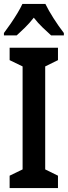

<svg xmlns="http://www.w3.org/2000/svg" viewBox="-21 -957 345 977"><path d="M274 0H28V-63L94 -95V-619L28 -651V-714H274V-651L209 -619V-95L274 -63ZM210 -937Q226 -904 251.5 -864Q277 -824 304 -789V-777H239Q220 -794 196 -817Q172 -840 151 -867Q129 -839 105 -815.5Q81 -792 64 -777H-1V-789Q15 -810 33.5 -837Q52 -864 68 -890.5Q84 -917 93 -937Z"/></svg>

Font: Noto Sans Gujarati UI ExtraCondensed SemiBold
Style: Regular
Weight: 600
Width: 2
Designer: Jelle Bosma - Monotype Design Team, Universal Thirst
Foundry: Monotype Imaging Inc.
Version: Version 2.106; ttfautohint (v1.8.4.7-5d5b)